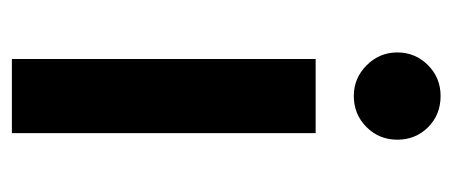

<svg xmlns="http://www.w3.org/2000/svg" viewBox="-239 -522 761 323"><g transform="rotate(90 141.5 -360.5)"><path d="M79.2 0V-511H204V0ZM141.4 -575.2Q111.4 -575.2 89.8 -596.8Q68.2 -618.4 68.2 -648.4Q68.2 -678.5 89.5 -699.9Q110.8 -721.2 141.4 -721.2Q173 -721.2 194 -700.2Q215 -679.1 215 -648.4Q215 -617.8 193.7 -596.5Q172.4 -575.2 141.4 -575.2Z"/></g></svg>

Font: Overpass
Style: Regular
Weight: 400
Designer: Delve Withrington, Dave Bailey, Thomas Jockin
Foundry: Delve Fonts LLC
Version: Version 4.000